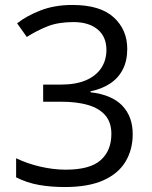

<svg xmlns="http://www.w3.org/2000/svg" viewBox="-20 -744 612 774"><path d="M493 -547Q493 -499 475 -464Q457 -429 423.5 -407Q390 -385 345 -376V-372Q431 -362 473 -318Q515 -274 515 -203Q515 -141 486 -92.5Q457 -44 396.5 -17Q336 10 241 10Q185 10 137 1.5Q89 -7 45 -29V-106Q91 -84 143.5 -72Q196 -60 245 -60Q343 -60 386 -98.5Q429 -137 429 -204Q429 -250 405 -278.5Q381 -307 335.5 -320.5Q290 -334 225 -334H154V-403H226Q286 -403 326.5 -420.5Q367 -438 388 -469.5Q409 -501 409 -543Q409 -596 373.5 -625.5Q338 -655 276 -655Q215 -655 172 -638Q129 -621 88 -595L49 -650Q87 -680 143.5 -702Q200 -724 272 -724Q384 -724 438.5 -674Q493 -624 493 -547Z"/></svg>

Font: Noto Sans Sinhala
Style: Regular
Weight: 400
Designer: Jelle Bosma - Monotype Design Team
Foundry: Monotype Imaging Inc.
Version: Version 2.006